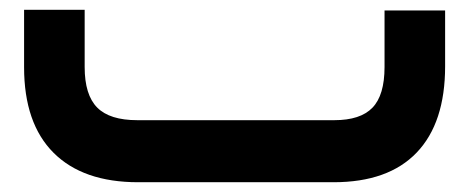

<svg xmlns="http://www.w3.org/2000/svg" viewBox="-20 -373 960 393"><path d="M261.2 -127H664.1Q717.8 -127 742.4 -152.6Q767.1 -178.2 767.1 -235.8V-332V-351.6H786.6H871.6H891.1V-332V-237.3Q891.1 -121.6 833 -60.8Q774.9 0 662.6 0H262.7Q149.9 0 89.6 -60.3Q29.3 -120.6 29.3 -235.4V-333.5V-353H48.8H133.8H153.3V-333.5V-235.8Q153.3 -178.7 179 -152.8Q204.6 -127 261.2 -127Z"/></svg>

Font: Shabnam FD-WOL
Style: Bold-FD-WOL
Weight: 700
Foundry: DejaVu fonts team - Redesigned by Saber Rastikerdar - Based on Vazir font
Version: Version 5.0.0